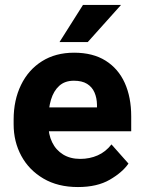

<svg xmlns="http://www.w3.org/2000/svg" viewBox="-20 -753 581 783"><path d="M297.9 9.8Q215.8 9.8 157 -24.9Q98.1 -59.6 66.9 -117.4Q35.6 -175.3 35.6 -246.1V-265.1Q35.6 -344.7 65.7 -406.5Q95.7 -468.3 151.1 -503.2Q206.5 -538.1 282.2 -538.1Q358.9 -538.1 410.6 -505.6Q462.4 -473.1 488.8 -414.8Q515.1 -356.4 515.1 -278.3V-217.8H96.7V-314.9H375.5V-326.2Q375 -354 365.2 -376.2Q355.5 -398.4 335 -411.1Q314.5 -423.8 281.2 -423.8Q244.6 -423.8 221.7 -403.1Q198.7 -382.3 188 -346.7Q177.2 -311 177.2 -265.1V-246.1Q177.2 -204.6 192.6 -172.9Q208 -141.1 237.3 -123Q266.6 -105 307.1 -105Q345.7 -105 378.4 -119.4Q411.1 -133.8 434.6 -164.1L503.9 -85.9Q479 -49.8 427.5 -20Q376 9.8 297.9 9.8ZM318.4 -732.9H473.6L337.9 -581.5H222.7Z"/></svg>

Font: Heebo
Style: Bold
Weight: 700
Designer: Oded Ezer
Foundry: Ezer Type House
Version: Version 3.100